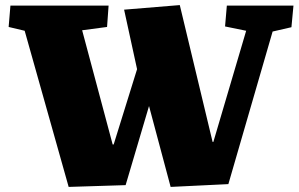

<svg xmlns="http://www.w3.org/2000/svg" viewBox="-20 -725 1174 755"><path d="M816 -167H819L948 -604L865 -621L872 -703H1134L1126 -618L1052 -601L878 -1L651 10L566 -308L474 3L250 10L77 -604L14 -619L21 -703H407L401 -619L303 -606L423 -157H427L519 -453L468 -687L687 -705Z"/></svg>

Font: Literata 18pt Black
Style: Italic
Weight: 900
Italic angle: -2°
Designer: Latin by Veronika Burian and Jose Scaglione. Greek by Irene Vlachou. Cyrillic by Vera Evstafieva
Foundry: TypeTogether
Version: Version 3.103;gftools[0.9.29]